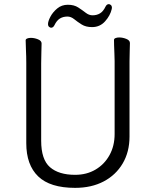

<svg xmlns="http://www.w3.org/2000/svg" viewBox="-20 -890 750 928"><path d="M520 -846Q513 -815 488 -787Q463 -759 425 -759Q395 -759 375 -771.5Q355 -784 339 -797Q323 -810 306 -810Q285 -810 269.5 -800.5Q254 -791 243 -768Q237 -756 227 -756Q222 -756 217 -760.5Q212 -765 212 -773Q212 -787 223.5 -809Q235 -831 256.5 -849Q278 -867 308 -867Q338 -867 358 -854Q378 -841 394 -828.5Q410 -816 427 -816Q448 -816 463.5 -825.5Q479 -835 490 -858Q496 -870 506 -870Q511 -870 516 -865.5Q521 -861 521 -853Q521 -849 520 -846ZM534 -595Q534 -609 533 -630Q532 -651 531.5 -670Q531 -689 531 -697Q531 -703 538.5 -706Q546 -709 556 -709Q573 -709 590.5 -702Q608 -695 608 -682Q608 -670 607 -645Q606 -620 606 -594V-230Q606 -156 573 -100Q540 -44 481 -13Q422 18 343 18Q222 18 164.5 -37.5Q107 -93 107 -198V-586Q107 -617 105.5 -647.5Q104 -678 104 -695Q104 -701 111.5 -704Q119 -707 129 -707Q146 -707 163.5 -700Q181 -693 181 -680Q181 -668 180 -639Q179 -610 179 -584V-210Q179 -119 221.5 -82Q264 -45 343 -45Q399 -45 442 -70.5Q485 -96 509.5 -140.5Q534 -185 534 -242Z"/></svg>

Font: Moon Stars Kai T
Style: Regular
Weight: 400
Designer: GuiWonder
Version: Version 1.101